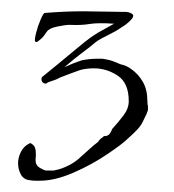

<svg xmlns="http://www.w3.org/2000/svg" viewBox="-20 -651 308 340"><path d="M51 -331Q46 -331 42 -331Q38 -331 32 -332Q22 -333 17 -342Q12 -351 12 -362Q12 -372 17 -382Q22 -392 32 -397Q34 -399 39.5 -393.5Q45 -388 43 -368V-367Q43 -358 51 -353.5Q59 -349 62 -349H75Q79 -350 83.5 -351Q88 -352 95 -355Q112 -362 125 -375Q132 -381 139 -387.5Q146 -394 154 -400Q154 -401 156 -403L159 -406Q161 -407 162 -408Q163 -409 164 -410H167Q174 -411 177 -419Q178 -420 178 -421Q178 -422 179 -423Q190 -435 199 -447Q208 -459 208 -472Q208 -504 188.5 -517Q169 -530 146 -530Q133 -530 122 -527Q113 -524 104 -520.5Q95 -517 87 -514Q80 -510 73 -508Q70 -507 67 -506Q64 -505 62 -503Q57 -503 56 -505Q54 -506 53.5 -509.5Q53 -513 55 -515Q66 -524 82 -537Q98 -550 114 -563.5Q130 -577 141 -585L147 -589Q149 -590 155 -594L182 -609Q153 -611 138.5 -608.5Q124 -606 103 -607Q96 -607 81.5 -604Q67 -601 63 -595Q57 -586 53 -582.5Q49 -579 46 -577Q44 -576 43 -577Q42 -578 42 -578Q41 -581 44 -593Q47 -605 52 -616.5Q57 -628 59 -628Q94 -631 127 -631Q144 -631 161.5 -630.5Q179 -630 195 -630Q197 -630 202 -630Q207 -630 211 -628Q216 -626 216 -623Q216 -619 208 -612Q204 -608 197.5 -604Q191 -600 185 -596L160 -583Q154 -580 149 -576Q144 -572 138 -567Q133 -563 123.5 -556Q114 -549 94 -532Q112 -540 117 -541.5Q122 -543 124 -544Q138 -547 152 -547Q156 -547 159.5 -547Q163 -547 167 -546Q174 -545 180.5 -542.5Q187 -540 194 -537Q199 -536 203.5 -534Q208 -532 212 -529Q225 -520 233 -506Q241 -492 241 -472Q241 -466 242 -463V-456L239 -448Q238 -446 237 -444Q236 -442 235 -440Q231 -430 223.5 -422Q216 -414 209 -408Q202 -401 192 -393.5Q182 -386 170 -378Q142 -359 109.5 -345Q77 -331 51 -331Z"/></svg>

Font: RU Serius
Style: Regular
Weight: 400
Designer: Robert E. Leuschke
Foundry: Robert E. Leuschke
Version: Version 1.011; ttfautohint (v1.8.3)